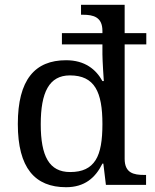

<svg xmlns="http://www.w3.org/2000/svg" viewBox="-20 -780 654 810"><path d="M505.9 -640.1V-759.8H321.8V-717.8H330.1C374 -717.8 412.1 -708 412.1 -649.9V-640.1H241.2V-592.8H412.1V-550.8C412.1 -537.6 413.6 -509.3 415 -484.4L418 -438H412.1C385.3 -486.8 338.4 -525.9 258.8 -525.9C127 -525.9 55.2 -443.4 55.2 -256.8C55.2 -71.3 127.4 9.8 258.8 9.8C336.4 9.8 382.3 -29.3 412.1 -89.8H416L426.8 0H596.2V-42H587.9C544.4 -42 505.9 -49.8 505.9 -109.9V-592.8H597.2V-640.1ZM151.9 -255.9C151.9 -390.1 187 -461.9 274.9 -461.9C379.4 -461.9 412.1 -392.1 412.1 -256.8C412.1 -188.5 404.3 -137.7 383.3 -104.5C361.8 -70.8 328.1 -54.2 275.9 -54.2C187.5 -54.2 151.9 -121.1 151.9 -255.9Z"/></svg>

Font: The Erased English
Style: Regular
Weight: 400
Designer: Monotype Design team + ligartures altered by 180 Amsterdam
Foundry: Monotype Imaging Inc.
Version: Version 1.030;Glyphs 3.1.2 (3151)